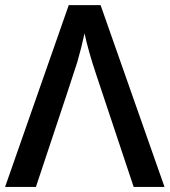

<svg xmlns="http://www.w3.org/2000/svg" viewBox="-20 -734 666 754"><path d="M312 -603Q307.6 -581.5 299.3 -548.6Q291 -515.6 283.4 -489.7Q275.9 -463.9 121.1 0H0L250 -713.9H375L626 0H504.9L357.9 -440.9Q326.2 -535.6 312 -603Z"/></svg>

Font: Open Sans Semibold
Style: Regular
Weight: 600
Foundry: Ascender Corporation
Version: Version 1.10; ttfautohint (v1.5.65-e2d9)